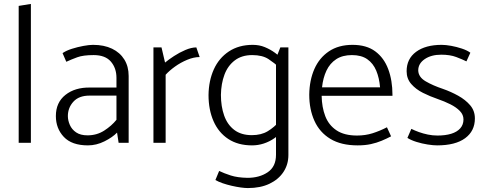

<svg xmlns="http://www.w3.org/2000/svg" viewBox="-20 -726 2469 976"><path d="M137 0V-706L75 -696V0Z M325 -136Q325 -178 353 -209Q381 -240 435 -240H572V-117Q547 -86 509.5 -62Q472 -38 425 -38Q389 -38 367 -53Q345 -68 335 -91Q325 -114 325 -136ZM317 -412Q343 -424 373 -435Q403 -446 456 -446Q515 -446 543.5 -413Q572 -380 572 -330V-281H437Q361 -282 312.5 -243.5Q264 -205 264 -136Q264 -73 304.5 -30Q345 13 427 13Q470 13 511 -7.5Q552 -28 575 -52L583 0H634V-340Q634 -388 612 -423.5Q590 -459 549.5 -478.5Q509 -498 453 -498Q433 -498 403.5 -492.5Q374 -487 345.5 -478Q317 -469 298 -456Z M822 0V-346Q841 -367 869.5 -387.5Q898 -408 931.5 -422Q965 -436 995 -436L978 -485Q953 -485 922.5 -472Q892 -459 864.5 -441Q837 -423 819 -408L801 -485H760V0Z M1446 -485H1405L1383 -429V61Q1383 121 1341 149.5Q1299 178 1238 178Q1187 177 1153 166Q1119 155 1094 143L1075 189Q1090 198 1112 205.5Q1134 213 1158 218.5Q1182 224 1203.5 227Q1225 230 1240 230Q1304 230 1350 208Q1396 186 1421 148Q1446 110 1446 62ZM1400 -109Q1374 -79 1341 -59Q1308 -39 1260 -39Q1206 -39 1171 -65.5Q1136 -92 1119.5 -138.5Q1103 -185 1103 -244Q1104 -301 1121 -346.5Q1138 -392 1173.5 -419Q1209 -446 1262 -446Q1314 -446 1345 -425.5Q1376 -405 1401 -382L1421 -422Q1402 -440 1378 -457.5Q1354 -475 1326 -486.5Q1298 -498 1265 -498Q1194 -498 1143.5 -464.5Q1093 -431 1067 -373.5Q1041 -316 1040 -243Q1040 -168 1065.5 -110Q1091 -52 1140.5 -19.5Q1190 13 1261 13Q1292 13 1321 3.5Q1350 -6 1375 -23.5Q1400 -41 1420 -64Z M1975 -239V-244Q1975 -317 1953.5 -374.5Q1932 -432 1887.5 -465Q1843 -498 1772 -498Q1701 -498 1652 -465Q1603 -432 1578 -375Q1553 -318 1552 -245Q1552 -170 1578.5 -111.5Q1605 -53 1659.5 -20Q1714 13 1798 13Q1836 13 1865.5 6.5Q1895 0 1920 -10.5Q1945 -21 1968 -33L1947 -79Q1910 -60 1873.5 -48.5Q1837 -37 1795 -37Q1730 -37 1690.5 -63.5Q1651 -90 1633.5 -135.5Q1616 -181 1615 -239ZM1617 -282Q1622 -330 1639.5 -367Q1657 -404 1689 -425Q1721 -446 1769 -446Q1817 -446 1847 -425Q1877 -404 1892.5 -367Q1908 -330 1912 -282Z M2051 -25Q2070 -13 2097.5 -4.5Q2125 4 2153.5 8.5Q2182 13 2202 13Q2295 13 2344.5 -23.5Q2394 -60 2394 -124Q2394 -163 2370 -191Q2346 -219 2309 -239.5Q2272 -260 2232 -274Q2181 -291 2144 -312.5Q2107 -334 2106 -368Q2106 -403 2139 -425.5Q2172 -448 2223 -448Q2268 -448 2299.5 -436Q2331 -424 2351 -414L2371 -458Q2355 -470 2328 -479Q2301 -488 2273.5 -493Q2246 -498 2225 -498Q2143 -498 2095 -462.5Q2047 -427 2047 -364Q2047 -326 2070.5 -299Q2094 -272 2130 -254Q2166 -236 2204 -223Q2239 -211 2269 -196Q2299 -181 2317.5 -162Q2336 -143 2336 -119Q2336 -92 2319.5 -73.5Q2303 -55 2273.5 -46Q2244 -37 2204 -37Q2179 -37 2155 -42Q2131 -47 2110 -54.5Q2089 -62 2071 -71Z"/></svg>

Font: Catamaran Thin Light
Style: Regular
Weight: 300
Version: Version 2.000